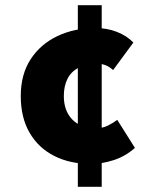

<svg xmlns="http://www.w3.org/2000/svg" viewBox="-20 -676 580 740"><path d="M332 -44Q250 -44 189 -75Q128 -106 94 -164.5Q60 -223 60 -306Q60 -389 98 -447.5Q136 -506 201.5 -537Q267 -568 348 -568Q393 -568 431 -553Q469 -538 494 -512L416 -406Q400 -420 386 -425Q372 -430 358 -430Q312 -430 283 -415Q254 -400 240 -372Q226 -344 226 -306Q226 -249 258.5 -215.5Q291 -182 352 -182Q376 -182 396 -192Q416 -202 432 -214L500 -106Q463 -73 417 -58.5Q371 -44 332 -44ZM280 44V-656H372V44Z"/></svg>

Font: Source Sans 3 Black
Style: Regular
Weight: 900
Designer: Paul D. Hunt
Foundry: Adobe
Version: Version 3.046;hotconv 1.0.118;makeotfexe 2.5.65603